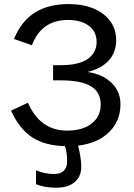

<svg xmlns="http://www.w3.org/2000/svg" viewBox="-20 -688 640 916"><path d="M300.3 80.1Q300.3 41 290 9.3Q194.3 6.8 133.3 -33Q72.3 -72.8 32.7 -160.2L113.3 -197.8Q171.4 -64.9 299.8 -64.9Q374.5 -64.9 417.5 -98.6Q460.4 -132.3 460.4 -189.5Q460.4 -248.5 413.6 -276.6Q366.7 -304.7 268.1 -304.7H233.4V-377H268.1Q356 -377 398.4 -406.7Q440.9 -436.5 440.9 -487.8Q440.9 -537.1 403.8 -564.9Q366.7 -592.8 304.2 -592.8Q242.2 -592.8 199.2 -563.5Q156.2 -534.2 132.3 -472.2L46.9 -502Q81.1 -586.4 145.5 -627.4Q210 -668.5 307.6 -668.5Q410.6 -668.5 472.4 -621.1Q534.2 -573.7 534.2 -496.1Q534.2 -438.5 499 -399.7Q463.9 -360.8 397.5 -344.7Q469.7 -334 512.2 -292.7Q554.7 -251.5 554.7 -190.9Q554.7 -110.4 500.2 -57.4Q445.8 -4.4 352.5 6.8Q367.7 67.4 367.7 107.4Q367.7 153.8 336.4 180.7Q305.2 207.5 248.5 207.5Q192.4 207.5 151.9 190.9V125Q195.3 142.1 237.3 142.1Q300.3 142.1 300.3 80.1Z"/></svg>

Font: Cousine
Style: Regular
Weight: 400
Monospace: yes
Designer: Steve Matteson
Foundry: Monotype Imaging Inc.
Version: Version 1.21